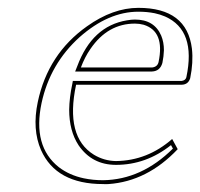

<svg xmlns="http://www.w3.org/2000/svg" viewBox="-20 -459 510 489"><path d="M418.5 -105 432.6 -79.1Q355 2.9 256.3 9.8Q249 10.3 242.7 9.8Q123 9.8 84.5 -76.7Q61.5 -129.4 76.2 -199.2Q102.1 -321.8 201.7 -392.1Q267.6 -439 332.5 -439Q456.1 -439 468.8 -335Q472.7 -300.3 464.4 -259.8Q459.5 -243.7 442.9 -243.2H173.8Q145.5 -110.4 219.2 -64.9Q245.1 -49.3 275.4 -48.8Q355.5 -49.8 418.5 -105ZM186 -287.1H367.2Q380.9 -288.6 383.8 -300.8Q400.4 -379.4 345.7 -396Q335 -398.9 323.7 -398.9Q254.4 -398.9 210.4 -334.5Q195.8 -313.5 186 -287.1ZM415.5 -89.4Q352.1 -39.1 275.4 -39.1Q214.4 -39.1 180.2 -88.9Q156.2 -125.5 156.2 -179.7Q156.7 -210.4 164.1 -245.1L165.5 -252.9H442.9Q452.6 -254.4 454.6 -262.2Q480 -381.8 400.4 -417Q387.7 -422.4 374 -425.3Q354.5 -429.2 332.5 -429.2Q255.9 -429.2 182.6 -364.3Q107.4 -296.4 85.9 -196.8Q62.5 -86.4 129.9 -33.2Q156.7 -12.7 193.4 -4.9Q216.8 0 242.7 0Q340.8 -1.5 420.4 -80.6ZM171.4 -276.9 176.8 -290.5Q214.8 -392.6 303.2 -407.2Q314.5 -409.2 323.7 -409.2Q373 -409.2 390.6 -368.2Q397.5 -351.6 397.5 -331.1Q397 -315.4 393.6 -298.8Q387.7 -277.8 367.2 -276.9Z"/></svg>

Font: Linux Biolinum Outline O
Style: Italic
Weight: 400
Italic angle: -12°
Designer: Philipp H. Poll
Foundry: Philipp H. Poll
Version: Version 0.6.2